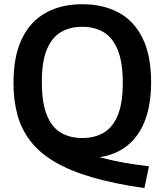

<svg xmlns="http://www.w3.org/2000/svg" viewBox="-20 -770 800 932"><path d="M681 143Q533.5 122 425.5 90.2Q317.5 58.5 244.2 14.8Q171 -29 127.5 -85.5Q84 -142 64.8 -212.2Q45.5 -282.5 45.5 -367.5Q45.5 -499 87.2 -583.8Q129 -668.5 204 -709Q279 -749.5 379.5 -749.5Q480.5 -749.5 555.5 -709.2Q630.5 -669 672 -585Q713.5 -501 713.5 -370Q713.5 -253.5 678.2 -171.2Q643 -89 572.8 -45.5Q502.5 -2 397.5 -2Q380.5 -2 362.8 -3.2Q345 -4.5 326 -6.5L364.5 -40.5Q418.5 -19 474.8 -4Q531 11 588.5 20.8Q646 30.5 703 37ZM379.5 -100Q440.5 -100 484.5 -126.5Q528.5 -153 552.2 -211.8Q576 -270.5 576 -367Q576 -466.5 552 -526.5Q528 -586.5 484 -613.2Q440 -640 379.5 -640Q319.5 -640 275.2 -613.8Q231 -587.5 207 -528.8Q183 -470 183 -373Q183 -272.5 206.8 -212.8Q230.5 -153 274.5 -126.5Q318.5 -100 379.5 -100Z"/></svg>

Font: Encode Sans SC Condensed Thin SemiBold
Style: Regular
Weight: 600
Version: Version 3.002